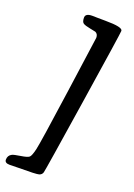

<svg xmlns="http://www.w3.org/2000/svg" viewBox="-183 -808 721 1035"><g transform="rotate(20 177.5 -290.5)"><path d="M-14.2 144Q-14.2 120.1 6.3 109.4Q16.6 104 54.2 98.4Q91.8 92.8 101.6 84.2Q111.3 75.7 120.8 35.2Q130.4 -5.4 174.8 -322Q219.2 -638.7 219.2 -639.6Q219.2 -661.1 203.1 -668.5Q199.7 -669.9 170.7 -675.3Q141.6 -680.7 130.6 -687.7Q119.6 -694.8 119.6 -719.2Q119.6 -743.7 158.2 -743.7H170.9L183.6 -743.2L233.9 -742.7Q333.5 -742.7 333.5 -720.7Q333.5 -706.1 269.5 -291Q205.6 124 201.4 138.4Q197.3 152.8 182.1 157.7Q167 162.6 64.5 162.6L14.2 163.6Q-14.2 163.6 -14.2 144Z"/></g></svg>

Font: Averia Serif Libre
Style: Bold Italic
Weight: 700
Italic angle: -6.90001°
Version: Version 1.002